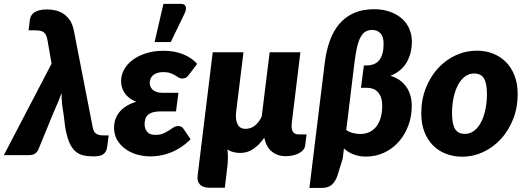

<svg xmlns="http://www.w3.org/2000/svg" viewBox="-54 -782 2657 968"><path d="M206 -461 185.5 -579Q183 -593.5 178.8 -603.2Q174.5 -613 167.2 -618.8Q160 -624.5 149.2 -626.8Q138.5 -629 123 -629H90L96.5 -681.5Q98 -692.5 103 -702Q108 -711.5 118.2 -718.8Q128.5 -726 144.2 -730.2Q160 -734.5 183 -734.5Q201.5 -734.5 222.5 -730.2Q243.5 -726 262.2 -714.8Q281 -703.5 295.8 -683.5Q310.5 -663.5 317.5 -632L412.5 -145Q414.5 -133.5 417.8 -125Q421 -116.5 427 -111Q433 -105.5 442.5 -102.5Q452 -99.5 465.5 -99.5H494L486.5 -42Q484.5 -27 478.8 -17.5Q473 -8 464 -2.8Q455 2.5 443.2 4.5Q431.5 6.5 417.5 6.5Q388 6.5 365 1Q342 -4.5 324.2 -20.8Q306.5 -37 294.2 -66.8Q282 -96.5 274 -145L267 -203Q260.5 -240 258.2 -266Q256 -292 256.5 -313Q241 -270 216.5 -216L138.5 -26Q133.5 -15 122.5 -7.5Q111.5 0 91.5 0H-34.5Z M521 0ZM900 -407Q890 -393.5 881.8 -389.8Q873.5 -386 863.5 -386Q854.5 -386 846.8 -391Q839 -396 828.8 -402.2Q818.5 -408.5 804.5 -413.5Q790.5 -418.5 769 -418.5Q737 -418.5 719 -403.8Q701 -389 701 -363.5Q701 -342.5 717.5 -328.2Q734 -314 768.5 -314H845.5L833.5 -220.5H756.5Q733 -220.5 717.2 -216Q701.5 -211.5 692.2 -203.2Q683 -195 679 -183Q675 -171 675 -156Q675 -133 687.8 -117.5Q700.5 -102 729 -102Q753 -102 769 -109Q785 -116 797.5 -124.2Q810 -132.5 820.8 -139.5Q831.5 -146.5 845 -146.5Q862.5 -146.5 870.5 -133.5L907 -80Q880.5 -53.5 853 -36.5Q825.5 -19.5 799 -10Q772.5 -0.5 748.5 3Q724.5 6.5 706 6.5Q669.5 6.5 636 -3.2Q602.5 -13 577 -31.8Q551.5 -50.5 536.2 -77.2Q521 -104 521 -138.5Q521 -184 549 -218Q577 -252 633 -269Q611 -277.5 596.5 -289.2Q582 -301 573 -315Q564 -329 560.2 -344Q556.5 -359 556.5 -374Q556.5 -403.5 571.5 -431Q586.5 -458.5 614.2 -479.5Q642 -500.5 681.8 -513.2Q721.5 -526 771 -526Q827.5 -526 871 -507.8Q914.5 -489.5 940 -460ZM725.5 -570 770 -762.5H857Q876.5 -762.5 881.8 -750.2Q887 -738 878 -717L807 -570Z M1173.5 -518.5 1136.5 -218 1136 -213.5Q1132.5 -177 1144.2 -154.8Q1156 -132.5 1183 -132.5Q1211 -132.5 1231.2 -148.8Q1251.5 -165 1265.5 -194.5L1305.5 -518.5H1460.5L1417 -162.5Q1410.5 -104.5 1450 -104.5H1491.5L1484 -45Q1482.5 -35.5 1475 -26.5Q1467.5 -17.5 1454.8 -10.2Q1442 -3 1424.5 1.2Q1407 5.5 1386 5.5Q1346.5 5.5 1317.2 -17.2Q1288 -40 1278.5 -87.5Q1252 -50.5 1222.8 -30.8Q1193.5 -11 1157.5 -11Q1118.5 -11 1092.5 -28.5Q1095.5 -7 1095 16.2Q1094.5 39.5 1092 60L1079.5 164.5H1002.5Q970 164.5 954.2 148.5Q938.5 132.5 942.5 102.5L1018.5 -518.5Z M1583.5 -466.5Q1591 -527.5 1609 -577Q1627 -626.5 1657 -661.8Q1687 -697 1730.2 -716.2Q1773.5 -735.5 1832 -735.5Q1877.5 -735.5 1913 -722.5Q1948.5 -709.5 1973 -687.5Q1997.5 -665.5 2010 -635.8Q2022.5 -606 2022.5 -572.5Q2022.5 -513.5 1996.5 -468Q1970.5 -422.5 1915 -400Q1968 -383 1995 -343.5Q2022 -304 2022 -248Q2022 -195 2004.5 -148.5Q1987 -102 1956.2 -67.2Q1925.5 -32.5 1883 -12.5Q1840.5 7.5 1790.5 7.5Q1760.5 7.5 1731.5 -2.5Q1702.5 -12.5 1680 -33.5L1674 17L1647 104Q1637 133 1619 149.2Q1601 165.5 1567 165.5H1506L1547 -169.5ZM1691.5 -127Q1705.5 -116.5 1724.5 -111.5Q1743.5 -106.5 1762 -106.5Q1791 -106.5 1812 -117.8Q1833 -129 1846.5 -148.2Q1860 -167.5 1866.5 -193.2Q1873 -219 1873 -248Q1873 -276.5 1865.5 -294.2Q1858 -312 1846.8 -322Q1835.5 -332 1821.5 -335.8Q1807.5 -339.5 1795 -339.5H1766L1780.5 -452H1791Q1838.5 -452 1859.2 -480Q1880 -508 1880 -561.5Q1880 -597.5 1864 -614.2Q1848 -631 1822.5 -631Q1802 -631 1787.8 -622Q1773.5 -613 1763 -593Q1752.5 -573 1745.2 -540.5Q1738 -508 1732.5 -461.5L1696.5 -166Z M2290 -107Q2316 -107 2336.5 -122.8Q2357 -138.5 2371.2 -165.8Q2385.5 -193 2393.2 -229.2Q2401 -265.5 2401 -306.5Q2401 -363 2385.8 -387.2Q2370.5 -411.5 2336 -411.5Q2310 -411.5 2289.5 -395.8Q2269 -380 2254.8 -353Q2240.5 -326 2232.8 -289.5Q2225 -253 2225 -212Q2225 -156.5 2240.2 -131.8Q2255.5 -107 2290 -107ZM2276 8Q2232.5 8 2194.8 -6.5Q2157 -21 2129.2 -48.8Q2101.5 -76.5 2085.8 -117.2Q2070 -158 2070 -211Q2070 -280 2092.8 -337.8Q2115.5 -395.5 2154 -437.5Q2192.5 -479.5 2243.2 -503Q2294 -526.5 2350 -526.5Q2393.5 -526.5 2431 -512Q2468.5 -497.5 2496.2 -469.8Q2524 -442 2540 -401.2Q2556 -360.5 2556 -307.5Q2556 -239.5 2533.2 -181.8Q2510.5 -124 2472 -81.8Q2433.5 -39.5 2382.8 -15.8Q2332 8 2276 8Z"/></svg>

Font: Lato Black
Style: Italic
Weight: 900
Italic angle: -7°
Designer: Lukasz Dziedzic
Foundry: tyPoland Lukasz Dziedzic
Version: Version 2.007; 2014-02-27